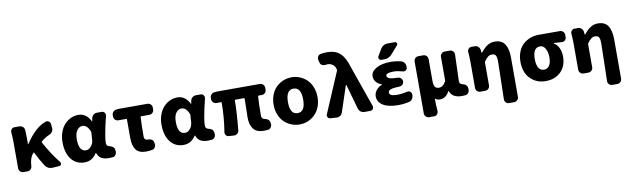

<svg xmlns="http://www.w3.org/2000/svg" viewBox="-53 -1499 7834 2391"><g transform="rotate(-10 3864.0 -304.0)"><path d="M601.6 -43.9Q608.4 -35.2 608.4 -26.4Q608.4 -20.5 606.4 -13.7Q599.6 2.9 581.1 3.9L495.1 9.8Q492.2 9.8 488.3 9.8Q464.8 9.8 443.4 0Q418.9 -11.7 404.3 -34.2Q353.5 -111.3 302.7 -214.8Q299.8 -220.7 294.9 -215.8Q243.2 -162.1 239.3 -57.6Q238.3 -33.2 221.7 -16.6Q205.1 0 181.6 0H129.9Q105.5 0 88.9 -17.1Q72.3 -34.2 72.3 -57.6V-391.6Q72.3 -453.1 66.4 -511.7Q65.4 -514.6 65.4 -517.6Q65.4 -537.1 78.1 -551.8Q92.8 -569.3 115.2 -569.3H176.8Q202.1 -569.3 221.2 -553.2Q240.2 -537.1 242.2 -511.7Q245.1 -478.5 245.1 -426.8V-333Q245.1 -331.1 247.1 -331.1Q249 -331.1 250 -333Q377 -525.4 511.7 -570.3Q519.5 -572.3 526.4 -572.3Q540 -572.3 551.8 -563.5Q570.3 -548.8 572.3 -525.4L576.2 -474.6Q577.1 -471.7 577.1 -468.8Q577.1 -448.2 563.5 -430.7Q549.8 -410.2 525.4 -400.4Q475.6 -380.9 421.9 -335.9Q416 -331.1 418.9 -324.2Q501 -169.9 601.6 -43.9Z M901.4 13.7Q796.9 13.7 734.9 -65.4Q672.9 -144.5 672.9 -282.2Q672.9 -350.6 693.8 -408.2Q714.8 -465.8 749.5 -503.4Q784.2 -541 829.6 -562Q875 -583 924.8 -583Q1025.4 -583 1078.1 -475.6Q1079.1 -473.6 1081.1 -473.6Q1083 -473.6 1083 -475.6L1089.8 -512.7Q1094.7 -537.1 1114.3 -553.2Q1133.8 -569.3 1158.2 -569.3H1218.8Q1241.2 -569.3 1254.9 -551.8Q1264.6 -539.1 1264.6 -524.4Q1264.6 -518.6 1263.7 -512.7Q1243.2 -426.8 1233.4 -384.3Q1223.6 -341.8 1212.9 -278.3Q1202.1 -214.8 1202.1 -180.7Q1202.1 -139.6 1237.3 -131.8Q1296.9 -119.1 1302.7 -80.1L1305.7 -62.5Q1306.6 -56.6 1306.6 -50.8Q1306.6 -31.2 1296.9 -14.6Q1284.2 6.8 1259.8 10.7Q1238.3 13.7 1212.9 13.7Q1151.4 13.7 1115.2 -6.8Q1079.1 -27.3 1062.5 -75.2Q1061.5 -78.1 1059.1 -78.1Q1056.6 -78.1 1055.7 -76.2Q999 13.7 901.4 13.7ZM944.3 -131.8Q980.5 -131.8 1009.8 -166Q1039.1 -200.2 1042 -248L1047.9 -337.9Q1048.8 -344.7 1045.9 -351.6Q1011.7 -438.5 952.1 -438.5Q912.1 -438.5 883.3 -399.9Q854.5 -361.3 854.5 -285.2Q854.5 -131.8 944.3 -131.8Z M1676.8 13.7Q1588.9 13.7 1550.8 -38.6Q1512.7 -90.8 1512.7 -186.5V-422.9Q1512.7 -429.7 1504.9 -429.7H1405.3Q1380.9 -429.7 1364.3 -446.8Q1347.7 -463.9 1347.7 -487.3V-503.9Q1347.7 -528.3 1364.3 -546.4Q1380.9 -564.5 1405.3 -566.4L1432.6 -569.3H1797.9Q1821.3 -569.3 1838.4 -552.2Q1855.5 -535.2 1855.5 -511.7V-487.3Q1855.5 -463.9 1838.4 -446.8Q1821.3 -429.7 1797.9 -429.7H1693.4Q1686.5 -429.7 1685.5 -422.9Q1679.7 -293 1679.7 -179.7Q1679.7 -129.9 1723.6 -129.9Q1727.5 -129.9 1731.4 -129.9Q1732.4 -129.9 1734.4 -129.9Q1756.8 -129.9 1775.4 -117.2Q1793.9 -104.5 1797.9 -82L1801.8 -62.5Q1802.7 -56.6 1802.7 -50.8Q1802.7 -33.2 1792 -17.6Q1779.3 2.9 1754.9 6.8Q1715.8 13.7 1676.8 13.7Z M2153.3 13.7Q2048.8 13.7 1986.8 -65.4Q1924.8 -144.5 1924.8 -282.2Q1924.8 -350.6 1945.8 -408.2Q1966.8 -465.8 2001.5 -503.4Q2036.1 -541 2081.5 -562Q2127 -583 2176.8 -583Q2277.3 -583 2330.1 -475.6Q2331.1 -473.6 2333 -473.6Q2335 -473.6 2335 -475.6L2341.8 -512.7Q2346.7 -537.1 2366.2 -553.2Q2385.7 -569.3 2410.2 -569.3H2470.7Q2493.2 -569.3 2506.8 -551.8Q2516.6 -539.1 2516.6 -524.4Q2516.6 -518.6 2515.6 -512.7Q2495.1 -426.8 2485.4 -384.3Q2475.6 -341.8 2464.8 -278.3Q2454.1 -214.8 2454.1 -180.7Q2454.1 -139.6 2489.3 -131.8Q2548.8 -119.1 2554.7 -80.1L2557.6 -62.5Q2558.6 -56.6 2558.6 -50.8Q2558.6 -31.2 2548.8 -14.6Q2536.1 6.8 2511.7 10.7Q2490.2 13.7 2464.8 13.7Q2403.3 13.7 2367.2 -6.8Q2331.1 -27.3 2314.5 -75.2Q2313.5 -78.1 2311 -78.1Q2308.6 -78.1 2307.6 -76.2Q2251 13.7 2153.3 13.7ZM2196.3 -131.8Q2232.4 -131.8 2261.7 -166Q2291 -200.2 2293.9 -248L2299.8 -337.9Q2300.8 -344.7 2297.9 -351.6Q2263.7 -438.5 2204.1 -438.5Q2164.1 -438.5 2135.3 -399.9Q2106.4 -361.3 2106.4 -285.2Q2106.4 -131.8 2196.3 -131.8Z M3170.9 13.7Q3078.1 13.7 3037.1 -38.6Q2996.1 -90.8 2996.1 -186.5Q2996.1 -201.2 2998.5 -287.6Q3001 -374 3001 -422.9Q3001 -429.7 2994.1 -429.7H2884.8Q2877 -429.7 2877 -422.9Q2877 -276.4 2854.5 -46.9Q2852.5 -23.4 2834 -7.8Q2817.4 6.8 2795.9 6.8Q2793.9 6.8 2792 6.8L2727.5 2.9Q2705.1 2 2690.4 -15.6Q2679.7 -30.3 2679.7 -47.9Q2679.7 -51.8 2680.7 -56.6Q2710.9 -242.2 2710.9 -422.9Q2710.9 -429.7 2704.1 -429.7H2645.5Q2622.1 -429.7 2605 -446.8Q2587.9 -463.9 2587.9 -487.3V-503.9Q2587.9 -528.3 2604.5 -546.4Q2621.1 -564.5 2645.5 -566.4L2674.8 -569.3H3219.7Q3243.2 -569.3 3260.3 -552.2Q3277.3 -535.2 3277.3 -511.7V-487.3Q3277.3 -463.9 3260.3 -446.8Q3243.2 -429.7 3219.7 -429.7H3178.7Q3170.9 -429.7 3170.9 -422.9Q3164.1 -326.2 3164.1 -179.7Q3164.1 -136.7 3199.2 -130.9Q3224.6 -127 3243.2 -113.3Q3261.7 -99.6 3265.6 -77.1L3268.6 -60.5Q3269.5 -54.7 3269.5 -48.8Q3269.5 -30.3 3258.8 -14.6Q3246.1 6.8 3221.7 10.7Q3196.3 13.7 3170.9 13.7Z M3342.8 -284.2Q3342.8 -352.5 3365.7 -410.2Q3388.7 -467.8 3427.2 -504.9Q3465.8 -542 3516.1 -562.5Q3566.4 -583 3621.1 -583Q3675.8 -583 3725.6 -562.5Q3775.4 -542 3814 -504.9Q3852.5 -467.8 3875.5 -410.2Q3898.4 -352.5 3898.4 -284.2Q3898.4 -215.8 3875.5 -158.7Q3852.5 -101.6 3814 -64.5Q3775.4 -27.3 3725.6 -6.8Q3675.8 13.7 3621.1 13.7Q3566.4 13.7 3516.1 -6.8Q3465.8 -27.3 3427.2 -64.5Q3388.7 -101.6 3365.7 -158.7Q3342.8 -215.8 3342.8 -284.2ZM3716.8 -284.2Q3716.8 -439.5 3620.6 -439.5Q3524.4 -439.5 3524.4 -284.2Q3524.4 -129.9 3620.6 -129.9Q3716.8 -129.9 3716.8 -284.2Z M4163.1 -42Q4154.3 -17.6 4133.8 -2.9Q4114.3 9.8 4092.8 9.8Q4089.8 9.8 4086.9 8.8L4009.8 3.9Q3989.3 2.9 3977.5 -15.6Q3971.7 -25.4 3971.7 -36.1Q3971.7 -44.9 3975.6 -52.7L4193.4 -563.5Q4196.3 -570.3 4195.3 -577.1L4193.4 -585Q4185.5 -622.1 4157.7 -643.1Q4129.9 -664.1 4094.7 -664.1Q4079.1 -664.1 4066.4 -662.1Q4060.5 -661.1 4054.7 -661.1Q4038.1 -661.1 4022.5 -668.9Q4002 -679.7 3997.1 -701.2L3988.3 -733.4Q3986.3 -742.2 3986.3 -750Q3986.3 -765.6 3993.2 -779.3Q4004.9 -800.8 4028.3 -805.7Q4063.5 -813.5 4115.2 -813.5Q4215.8 -813.5 4276.4 -757.3Q4336.9 -701.2 4373 -575.2L4555.7 -54.7Q4557.6 -46.9 4557.6 -40Q4557.6 -28.3 4549.8 -17.6Q4538.1 0 4516.6 0H4440.4Q4415 0 4394.5 -15.6Q4374 -31.2 4367.2 -55.7L4278.3 -369.1Q4277.3 -372.1 4274.9 -372.1Q4272.5 -372.1 4271.5 -369.1Z M4785.2 -740.2Q4798.8 -763.7 4822.3 -776.9Q4845.7 -790 4872.1 -790H4964.8Q4981.4 -790 4988.3 -774.9Q4995.1 -759.8 4984.4 -747.1L4895.5 -645.5Q4857.4 -602.5 4799.8 -602.5H4761.7Q4742.2 -602.5 4733.4 -619.1Q4728.5 -627 4728.5 -635.3Q4728.5 -643.6 4733.4 -652.3ZM4878.9 -139.6Q4940.4 -139.6 5009.8 -155.3Q5015.6 -157.2 5021.5 -157.2Q5036.1 -157.2 5047.9 -147.5Q5065.4 -134.8 5065.4 -113.3V-99.6Q5065.4 -73.2 5049.8 -52.7Q5034.2 -32.2 5009.8 -26.4Q4942.4 -10.7 4876 -10.7Q4873 -10.7 4870.1 -10.7Q4747.1 -10.7 4680.2 -52.7Q4613.3 -94.7 4613.3 -165Q4613.3 -215.8 4651.4 -254.9Q4678.7 -283.2 4714.8 -294.9Q4715.8 -294.9 4716.3 -296.9Q4716.8 -298.8 4714.8 -299.8Q4676.8 -313.5 4651.4 -338.9Q4618.2 -372.1 4618.2 -418.9Q4618.2 -477.5 4686.5 -517.6Q4754.9 -557.6 4870.1 -557.6Q4933.6 -557.6 5000 -541Q5025.4 -535.2 5040.5 -514.6Q5055.7 -494.1 5055.7 -467.8V-453.1Q5055.7 -432.6 5038.1 -419.9Q5027.3 -412.1 5013.7 -412.1Q5007.8 -412.1 5001 -414.1Q4935.5 -432.6 4886.7 -432.6Q4788.1 -432.6 4788.1 -395.5Q4788.1 -372.1 4823.2 -359.4Q4853.5 -349.6 4925.8 -347.7Q4948.2 -347.7 4964.8 -331.1Q4981.4 -314.5 4981.4 -291.5Q4981.4 -268.6 4964.8 -252Q4948.2 -235.4 4925.8 -235.4Q4849.6 -233.4 4819.3 -222.7Q4782.2 -210 4782.2 -185.5Q4782.2 -139.6 4878.9 -139.6Z M5223.6 204.1Q5199.2 204.1 5182.6 187Q5166 169.9 5166 146.5V-509.8Q5166 -533.2 5182.6 -550.3Q5199.2 -567.4 5223.6 -567.4H5285.2Q5308.6 -567.4 5325.7 -550.3Q5342.8 -533.2 5342.8 -509.8V-237.3Q5342.8 -180.7 5358.4 -158.2Q5374 -135.7 5409.2 -135.7Q5460 -135.7 5495.1 -199.2Q5499 -206.1 5499 -213.9V-509.8Q5499 -533.2 5515.6 -550.3Q5532.2 -567.4 5556.6 -567.4H5621.1Q5644.5 -567.4 5661.1 -549.8Q5676.8 -534.2 5676.8 -511.7L5666 -175.8Q5666 -136.7 5698.2 -129.9Q5757.8 -117.2 5763.7 -78.1L5766.6 -60.5Q5767.6 -54.7 5767.6 -48.8Q5767.6 -29.3 5757.8 -13.7Q5745.1 8.8 5720.7 12.7Q5699.2 15.6 5672.9 15.6Q5549.8 15.6 5519.5 -75.2Q5518.6 -77.1 5517.1 -77.1Q5515.6 -77.1 5515.6 -76.2Q5496.1 -34.2 5465.3 -12.2Q5434.6 9.8 5398.4 9.8Q5359.4 9.8 5337.9 -7.8Q5336.9 -9.8 5335 -8.8Q5333 -7.8 5333 -5.9Q5334 80.1 5339.8 146.5Q5339.8 149.4 5339.8 152.3Q5339.8 171.9 5326.2 186.5Q5311.5 204.1 5288.1 204.1Z M6356.4 146.5Q6356.4 169.9 6339.4 187Q6322.3 204.1 6298.8 204.1H6234.4Q6210 204.1 6194.3 186.5Q6178.7 170.9 6178.7 148.4L6189.5 -328.1Q6189.5 -385.7 6175.8 -407.2Q6162.1 -428.7 6126 -428.7Q6099.6 -428.7 6077.6 -411.6Q6055.7 -394.5 6030.3 -358.4Q6026.4 -352.5 6026.4 -344.7V-55.7Q6026.4 -32.2 6009.3 -15.1Q5992.2 2 5968.8 2H5907.2Q5882.8 2 5866.2 -15.1Q5849.6 -32.2 5849.6 -55.7V-389.6Q5849.6 -450.2 5843.8 -509.8Q5842.8 -512.7 5842.8 -515.6Q5842.8 -535.2 5856.4 -549.8Q5871.1 -567.4 5893.6 -567.4H5936.5Q5960.9 -567.4 5979.5 -550.8Q5998 -534.2 6002 -509.8L6005.9 -472.7Q6005.9 -470.7 6008.3 -470.7Q6010.7 -470.7 6011.7 -472.7Q6052.7 -524.4 6094.2 -552.7Q6135.7 -581.1 6189.5 -581.1Q6277.3 -581.1 6316.9 -521.5Q6356.4 -461.9 6356.4 -349.6Z M6733.4 13.7Q6616.2 13.7 6539.6 -63.5Q6462.9 -140.6 6462.9 -278.3Q6462.9 -348.6 6486.3 -405.8Q6509.8 -462.9 6549.3 -497.6Q6588.9 -532.2 6638.2 -550.8Q6687.5 -569.3 6742.2 -569.3H7012.7Q7036.1 -569.3 7053.2 -552.2Q7070.3 -535.2 7070.3 -511.7V-480.5Q7070.3 -458 7052.7 -442.4Q7038.1 -428.7 7018.6 -428.7Q7015.6 -428.7 7012.7 -429.7Q6962.9 -434.6 6912.1 -436.5Q6910.2 -436.5 6910.2 -434.1Q6910.2 -431.6 6912.1 -430.7Q6952.1 -406.2 6974.6 -358.9Q6997.1 -311.5 6997.1 -249Q6997.1 -128.9 6923.8 -57.6Q6850.6 13.7 6733.4 13.7ZM6736.3 -129.9Q6779.3 -129.9 6803.7 -166Q6828.1 -202.1 6828.1 -267.6Q6828.1 -335.9 6803.2 -380.4Q6778.3 -424.8 6736.3 -424.8Q6644.5 -424.8 6644.5 -278.3Q6644.5 -207 6668.5 -168.5Q6692.4 -129.9 6736.3 -129.9Z M7661.1 146.5Q7661.1 169.9 7644 187Q7627 204.1 7603.5 204.1H7539.1Q7514.6 204.1 7499 186.5Q7483.4 170.9 7483.4 148.4L7494.1 -328.1Q7494.1 -385.7 7480.5 -407.2Q7466.8 -428.7 7430.7 -428.7Q7404.3 -428.7 7382.3 -411.6Q7360.4 -394.5 7335 -358.4Q7331.1 -352.5 7331.1 -344.7V-55.7Q7331.1 -32.2 7314 -15.1Q7296.9 2 7273.4 2H7211.9Q7187.5 2 7170.9 -15.1Q7154.3 -32.2 7154.3 -55.7V-389.6Q7154.3 -450.2 7148.4 -509.8Q7147.5 -512.7 7147.5 -515.6Q7147.5 -535.2 7161.1 -549.8Q7175.8 -567.4 7198.2 -567.4H7241.2Q7265.6 -567.4 7284.2 -550.8Q7302.7 -534.2 7306.6 -509.8L7310.5 -472.7Q7310.5 -470.7 7313 -470.7Q7315.4 -470.7 7316.4 -472.7Q7357.4 -524.4 7398.9 -552.7Q7440.4 -581.1 7494.1 -581.1Q7582 -581.1 7621.6 -521.5Q7661.1 -461.9 7661.1 -349.6Z"/></g></svg>

Font: Gen Jyuu Gothic Heavy
Style: Bold
Weight: 900
Designer: [Source Han Sans]
Ryoko NISHIZUKA  (kana & ideographs); Paul D. Hunt (Latin, Greek & Cyrillic); Wenlong ZHANG  (bopomofo
Version: Version 1.002.20150607